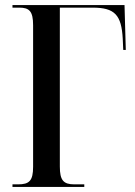

<svg xmlns="http://www.w3.org/2000/svg" viewBox="-20 -734 532 754"><path d="M29 0H311V-10H272C229 -10 215 -26 215 -80V-704H344C431 -704 457 -675 462 -582L464 -538H474L469 -714H29V-704H56C95 -704 110 -690 110 -635V-79C110 -24 95 -10 51 -10H29Z"/></svg>

Font: Noto Serif Display Condensed Medium
Style: Regular
Weight: 500
Width: 3
Designer: Monotype Design Team
Foundry: Monotype Imaging Inc.
Version: Version 2.009